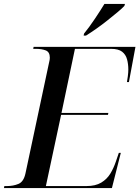

<svg xmlns="http://www.w3.org/2000/svg" viewBox="-41 -951 705 971"><path d="M-21 0 -19 -10H-6Q26 -10 52.5 -21Q79 -32 88 -75L207 -634Q211 -649 211 -659Q211 -688 190.5 -696Q170 -704 140 -704H127L129 -714H644L611 -536H601Q603 -546 605.5 -565.5Q608 -585 608 -599Q608 -627 601.5 -651Q595 -675 576.5 -689.5Q558 -704 520 -704H338L270 -380H507L505 -370H268L191 -10H396Q442 -10 471 -27.5Q500 -45 517 -73Q534 -101 545 -134L560 -178H570L525 0ZM384 -781Q410 -813 438.5 -855.5Q467 -898 487 -931H591L588 -921Q576 -908 553 -889Q530 -870 502.5 -848Q475 -826 446.5 -806Q418 -786 394 -771H382Z"/></svg>

Font: Noto Serif Display Medium
Style: Italic
Weight: 500
Italic angle: -12°
Designer: Monotype Design Team
Foundry: Monotype Imaging Inc.
Version: Version 2.009